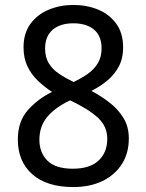

<svg xmlns="http://www.w3.org/2000/svg" viewBox="-20 -745 591 775"><path d="M276 10Q169 10 110.5 -41.5Q52 -93 52 -182Q52 -255 92.5 -300.5Q133 -346 190 -374Q158 -395 132 -420Q106 -445 90.5 -478Q75 -511 75 -554Q75 -611 103 -649Q131 -687 177 -706Q223 -725 276 -725Q331 -725 376.5 -706Q422 -687 449.5 -649Q477 -611 477 -553Q477 -510 460 -477.5Q443 -445 414.5 -421Q386 -397 349 -378Q387 -358 421.5 -331.5Q456 -305 478 -269.5Q500 -234 500 -186Q500 -126 471.5 -82Q443 -38 393 -14Q343 10 276 10ZM274 -64Q343 -64 378 -97Q413 -130 413 -185Q413 -235 375 -270Q337 -305 263 -340Q202 -311 170.5 -273Q139 -235 139 -181Q139 -129 171.5 -96.5Q204 -64 274 -64ZM277 -414Q309 -429 334.5 -447Q360 -465 375 -490Q390 -515 390 -550Q390 -600 359.5 -625.5Q329 -651 275 -651Q241 -651 215.5 -639.5Q190 -628 176 -605.5Q162 -583 162 -550Q162 -514 177 -489.5Q192 -465 218 -447.5Q244 -430 277 -414Z"/></svg>

Font: lgurmukhi05
Style: Book
Weight: 400
Designer: Jelle Bosma - Monotype Design Team
Foundry: Monotype Imaging Inc.
Version: Version 2.003